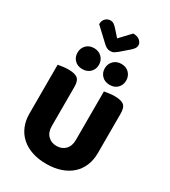

<svg xmlns="http://www.w3.org/2000/svg" viewBox="-250 -1173 1164 1312"><g transform="rotate(30 332.0 -516.5)"><path d="M332 18Q269 18 219 1Q169 -16 134 -47.5Q99 -79 80.5 -123.5Q62 -168 62 -222V-608Q74 -610 97 -613.5Q120 -617 143 -617Q193 -617 215 -600Q237 -583 237 -534V-225Q237 -177 263.5 -150Q290 -123 332 -123Q374 -123 400.5 -150Q427 -177 427 -225V-608Q439 -610 462 -613.5Q485 -617 508 -617Q558 -617 580 -600Q602 -583 602 -534V-222Q602 -168 583.5 -123.5Q565 -79 530 -47.5Q495 -16 445 1Q395 18 332 18ZM307 -748Q307 -713 283.5 -689.5Q260 -666 222 -666Q184 -666 161 -689.5Q138 -713 138 -748Q138 -783 161 -807Q184 -831 222 -831Q260 -831 283.5 -807Q307 -783 307 -748ZM522 -748Q522 -713 499 -689.5Q476 -666 438 -666Q400 -666 376.5 -689.5Q353 -713 353 -748Q353 -783 376.5 -807Q400 -831 438 -831Q476 -831 499 -807Q522 -783 522 -748ZM169 -990Q169 -1018 185.5 -1034.5Q202 -1051 224 -1051Q241 -1051 252.5 -1042.5Q264 -1034 275 -1022L324 -967L403 -1051Q439 -1051 456.5 -1034Q474 -1017 474 -1001Q474 -984 465.5 -972Q457 -960 442 -947L377 -891Q367 -883 355 -875.5Q343 -868 326 -868Q310 -868 298 -874.5Q286 -881 275 -891Z"/></g></svg>

Font: Baloo Tammudu 2 ExtraBold
Style: Regular
Weight: 800
Designer: Maithili Shingre, Omkar Shende and Ek Type
Foundry: Ek Type
Version: Version 1.640;hotconv 1.0.111;makeotfexe 2.5.65597; ttfautoh